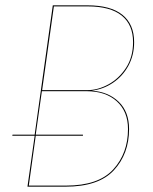

<svg xmlns="http://www.w3.org/2000/svg" viewBox="-20 -700 575 720"><path d="M464 -216Q464 -123 407 -61.5Q350 0 226 0H83L110 -191H26L27 -195H110L178 -680H308Q395 -680 439 -644.5Q483 -609 483 -542Q483 -493 461.5 -453.5Q440 -414 403.5 -389.5Q367 -365 324 -360Q386 -356 425 -318.5Q464 -281 464 -216ZM138 -362H308Q347 -362 386.5 -383.5Q426 -405 452.5 -445.5Q479 -486 479 -542Q479 -607 436.5 -641.5Q394 -676 309 -676H182ZM460 -216Q460 -282 418 -320Q376 -358 305 -358H137L114 -195H291V-191H114L88 -4H228Q349 -4 404.5 -64.5Q460 -125 460 -216Z"/></svg>

Font: Fira Sans Condensed Four
Style: Italic
Weight: 100
Width: 3
Italic angle: -8°
Designer: bBox Type GmbH & Carrois Corporate GbR & Edenspiekermann AG
Foundry: bBox Type GmbH & Carrois Corporate GbR & Edenspiekermann AG
Version: Version 4.301